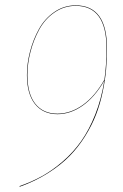

<svg xmlns="http://www.w3.org/2000/svg" viewBox="-20 -690 462 721"><path d="M264.2 -669.9Q381.8 -669.9 381.8 -508.8Q381.8 -467.3 378.4 -428.5Q375 -389.6 365.5 -344.5Q356 -299.3 340.6 -259.5Q325.2 -219.7 299.6 -178.5Q273.9 -137.2 240.7 -103.5Q207.5 -69.8 159.7 -39.6Q111.8 -9.3 54.2 11.2L53.2 8.8Q98.6 -6.8 138.2 -28.8Q177.7 -50.8 216.6 -84.5Q255.4 -118.2 285.2 -160.4Q314.9 -202.6 337.9 -260.5Q360.8 -318.4 371.6 -386.7Q335.4 -324.7 290 -293Q244.6 -261.2 195.8 -261.2Q141.6 -261.2 111.3 -299.3Q81.1 -337.4 81.1 -408.2Q81.1 -451.7 92.8 -496.6Q104.5 -541.5 126.2 -580.8Q147.9 -620.1 184.1 -645Q220.2 -669.9 264.2 -669.9ZM195.8 -263.2Q245.1 -263.2 291 -295.9Q336.9 -328.6 372.1 -391.1Q379.9 -444.8 379.9 -508.8Q379.9 -668 264.2 -668Q220.7 -668 184.8 -643.3Q148.9 -618.7 127.4 -579.3Q106 -540 94.5 -495.6Q83 -451.2 83 -408.2Q83 -337.9 112.5 -300.5Q142.1 -263.2 195.8 -263.2Z"/></svg>

Font: Fira Sans Compressed Two
Style: Italic
Weight: 100
Width: 3
Italic angle: -8°
Designer: Carrois Corporate & Edenspiekermann AG
Foundry: Carrois Corporate GbR & Edenspiekermann AG
Version: Version 4.203;PS 004.203;hotconv 1.0.88;makeotf.lib2.5.64775